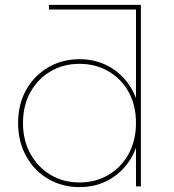

<svg xmlns="http://www.w3.org/2000/svg" viewBox="-20 -762 711 785"><path d="M305 3Q234 3 177 -30.5Q120 -64 87 -123.5Q54 -183 54 -259Q54 -336 87 -394.5Q120 -453 177 -486.5Q234 -520 305 -520Q376 -520 432 -486.5Q488 -453 520.5 -394.5Q553 -336 553 -259Q553 -183 520.5 -123.5Q488 -64 432 -30.5Q376 3 305 3ZM305 -16Q371 -16 423.5 -47Q476 -78 506 -133Q536 -188 536 -259Q536 -331 506 -385.5Q476 -440 423.5 -470.5Q371 -501 305 -501Q239 -501 187 -470.5Q135 -440 104.5 -385.5Q74 -331 74 -259Q74 -188 104.5 -133Q135 -78 187 -47Q239 -16 305 -16ZM536 0V-190L546 -260L536 -330V-742H556V0ZM180 -723V-742H556L536 -723Z"/></svg>

Font: Montserrat Thin
Style: Regular
Weight: 100
Designer: Julieta Ulanovsky
Foundry: Julieta Ulanovsky
Version: Version 9.000